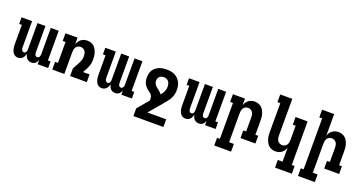

<svg xmlns="http://www.w3.org/2000/svg" viewBox="-43 -1553 4887 2586"><g transform="rotate(20 2400.0 -260.0)"><path d="M346 8Q328 8 311 1.5Q294 -5 281.5 -18Q269 -31 261.5 -47.5Q254 -64 250 -82Q246 -64 238.5 -48Q231 -32 219 -19Q207 -6 190 1Q173 8 155 8Q138 8 121.5 2Q105 -4 92.5 -16.5Q80 -29 72.5 -45Q65 -61 60.5 -77.5Q56 -94 54.5 -111.5Q53 -129 53 -146V-425H15V-520H166V-146Q166 -136 167.5 -126Q169 -116 173.5 -107Q178 -98 186.5 -92.5Q195 -87 205 -87Q215 -87 223.5 -92.5Q232 -98 236 -107Q240 -116 241.5 -126Q243 -136 243 -146V-520H357V-146Q357 -136 358.5 -126Q360 -116 364 -107Q368 -98 376.5 -92.5Q385 -87 395 -87Q405 -87 413.5 -92.5Q422 -98 426.5 -107Q431 -116 432.5 -126Q434 -136 434 -146V-520H547V-95H585V0H434V-60Q429 -46 421 -33Q413 -20 401.5 -10.5Q390 -1 375.5 3.5Q361 8 346 8Z M644 0V-110H685V-410H644V-520H817V-426Q825 -448 838 -467.5Q851 -487 869.5 -501Q888 -515 911 -521.5Q934 -528 957 -528Q982 -528 1007 -520Q1032 -512 1051 -495.5Q1070 -479 1082.5 -457Q1095 -435 1102.5 -410.5Q1110 -386 1112.5 -360.5Q1115 -335 1115 -310Q1115 -287 1111.5 -265Q1108 -243 1100.5 -221.5Q1093 -200 1082.5 -180Q1072 -160 1061 -140L1045 -110H1139V0H900V-110L946 -193Q961 -220 972 -249.5Q983 -279 983 -310Q983 -329 979.5 -348.5Q976 -368 965.5 -384Q955 -400 937 -409Q919 -418 900 -418Q881 -418 863 -409Q845 -400 834.5 -384Q824 -368 820.5 -348.5Q817 -329 817 -310V0Z M1546 8Q1528 8 1511 1.5Q1494 -5 1481.5 -18Q1469 -31 1461.5 -47.5Q1454 -64 1450 -82Q1446 -64 1438.5 -48Q1431 -32 1419 -19Q1407 -6 1390 1Q1373 8 1355 8Q1338 8 1321.5 2Q1305 -4 1292.5 -16.5Q1280 -29 1272.5 -45Q1265 -61 1260.5 -77.5Q1256 -94 1254.5 -111.5Q1253 -129 1253 -146V-425H1215V-520H1366V-146Q1366 -136 1367.5 -126Q1369 -116 1373.5 -107Q1378 -98 1386.5 -92.5Q1395 -87 1405 -87Q1415 -87 1423.5 -92.5Q1432 -98 1436 -107Q1440 -116 1441.5 -126Q1443 -136 1443 -146V-520H1557V-146Q1557 -136 1558.5 -126Q1560 -116 1564 -107Q1568 -98 1576.5 -92.5Q1585 -87 1595 -87Q1605 -87 1613.5 -92.5Q1622 -98 1626.5 -107Q1631 -116 1632.5 -126Q1634 -136 1634 -146V-520H1747V-95H1785V0H1634V-60Q1629 -46 1621 -33Q1613 -20 1601.5 -10.5Q1590 -1 1575.5 3.5Q1561 8 1546 8Z M1885 215V105L2022 -57V-74Q2022 -90 2019 -105.5Q2016 -121 2007 -134Q1998 -147 1985.5 -156.5Q1973 -166 1960.5 -175.5Q1948 -185 1936 -195.5Q1924 -206 1914 -218.5Q1904 -231 1897 -245Q1890 -259 1885.5 -274Q1881 -289 1879 -304.5Q1877 -320 1877 -336Q1877 -364 1883 -391Q1889 -418 1903.5 -441.5Q1918 -465 1940 -482.5Q1962 -500 1987.5 -510Q2013 -520 2040.5 -524Q2068 -528 2096 -528Q2125 -528 2154 -523Q2183 -518 2209.5 -505Q2236 -492 2257 -471Q2278 -450 2291.5 -424Q2305 -398 2310 -368.5Q2315 -339 2315 -310Q2315 -278 2307 -247.5Q2299 -217 2284 -189Q2269 -161 2249 -136.5Q2229 -112 2209 -88L2208 -86L2046 105H2315V215ZM2129 -184Q2140 -197 2150 -211.5Q2160 -226 2167.5 -242Q2175 -258 2179 -275Q2183 -292 2183 -310Q2183 -330 2179 -349.5Q2175 -369 2163.5 -385Q2152 -401 2133.5 -409.5Q2115 -418 2096 -418Q2079 -418 2062 -413.5Q2045 -409 2032.5 -397.5Q2020 -386 2014.5 -369.5Q2009 -353 2009 -336Q2009 -320 2015 -304Q2021 -288 2032 -275Q2043 -262 2056 -252Q2069 -242 2082.5 -231.5Q2096 -221 2108 -209.5Q2120 -198 2129 -184Z M2746 8Q2728 8 2711 1.5Q2694 -5 2681.5 -18Q2669 -31 2661.5 -47.5Q2654 -64 2650 -82Q2646 -64 2638.5 -48Q2631 -32 2619 -19Q2607 -6 2590 1Q2573 8 2555 8Q2538 8 2521.5 2Q2505 -4 2492.5 -16.5Q2480 -29 2472.5 -45Q2465 -61 2460.5 -77.5Q2456 -94 2454.5 -111.5Q2453 -129 2453 -146V-425H2415V-520H2566V-146Q2566 -136 2567.5 -126Q2569 -116 2573.5 -107Q2578 -98 2586.5 -92.5Q2595 -87 2605 -87Q2615 -87 2623.5 -92.5Q2632 -98 2636 -107Q2640 -116 2641.5 -126Q2643 -136 2643 -146V-520H2757V-146Q2757 -136 2758.5 -126Q2760 -116 2764 -107Q2768 -98 2776.5 -92.5Q2785 -87 2795 -87Q2805 -87 2813.5 -92.5Q2822 -98 2826.5 -107Q2831 -116 2832.5 -126Q2834 -136 2834 -146V-520H2947V-95H2985V0H2834V-60Q2829 -46 2821 -33Q2813 -20 2801.5 -10.5Q2790 -1 2775.5 3.5Q2761 8 2746 8Z M3285 215H3044V105H3085V-410H3044V-520H3217V-426Q3225 -448 3238 -467.5Q3251 -487 3269.5 -501Q3288 -515 3311 -521.5Q3334 -528 3357 -528Q3382 -528 3407 -520Q3432 -512 3451 -495.5Q3470 -479 3482.5 -456.5Q3495 -434 3502.5 -410Q3510 -386 3512.5 -360.5Q3515 -335 3515 -310V-110H3556V0H3342V-110H3383V-310Q3383 -329 3379.5 -348.5Q3376 -368 3365.5 -384Q3355 -400 3337 -409Q3319 -418 3300 -418Q3281 -418 3263 -409Q3245 -400 3234.5 -384Q3224 -368 3220.5 -348.5Q3217 -329 3217 -310V105H3285Z M4156 215H3915V105H3983V-94Q3975 -72 3962 -52.5Q3949 -33 3930.5 -19Q3912 -5 3889 1.5Q3866 8 3843 8Q3818 8 3793 0Q3768 -8 3749 -24.5Q3730 -41 3717.5 -63.5Q3705 -86 3697.5 -110Q3690 -134 3687.5 -159.5Q3685 -185 3685 -210V-625H3644V-735H3817V-210Q3817 -191 3820.5 -171.5Q3824 -152 3834.5 -136Q3845 -120 3863 -111Q3881 -102 3900 -102Q3919 -102 3937 -111Q3955 -120 3965.5 -136Q3976 -152 3979.5 -171.5Q3983 -191 3983 -210V-410H3942V-520H4115V105H4156Z M4485 215H4244V105H4285V-625H4244V-735H4417V-426Q4425 -448 4438 -467.5Q4451 -487 4469.5 -501Q4488 -515 4511 -521.5Q4534 -528 4557 -528Q4582 -528 4607 -520Q4632 -512 4651 -495.5Q4670 -479 4682.5 -456.5Q4695 -434 4702.5 -410Q4710 -386 4712.5 -360.5Q4715 -335 4715 -310V-110H4756V0H4542V-110H4583V-310Q4583 -329 4579.5 -348.5Q4576 -368 4565.5 -384Q4555 -400 4537 -409Q4519 -418 4500 -418Q4481 -418 4463 -409Q4445 -400 4434.5 -384Q4424 -368 4420.5 -348.5Q4417 -329 4417 -310V105H4485Z"/></g></svg>

Font: Iosevka HT Extrabold Extended
Style: Regular
Weight: 800
Width: 7
Monospace: yes
Designer: Belleve Invis
Foundry: Belleve Invis
Version: Version 32.3.0; ttfautohint (v1.8.4)